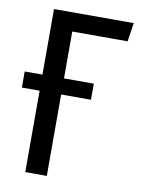

<svg xmlns="http://www.w3.org/2000/svg" viewBox="-80 -744 586 799"><g transform="rotate(10 213.0 -344.5)"><path d="M174 -610V-412H300V-344H174V0H83V-344H8V-412H83V-689H420L408 -610Z"/></g></svg>

Font: Fira Sans Compressed
Style: Regular
Weight: 400
Width: 1
Designer: bBox Type GmbH & Carrois Corporate GbR & Edenspiekermann AG
Foundry: bBox Type GmbH & Carrois Corporate GbR & Edenspiekermann AG
Version: Version 4.301